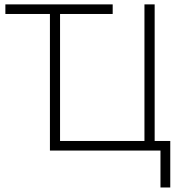

<svg xmlns="http://www.w3.org/2000/svg" viewBox="-20 -683 820 871"><path d="M681.6 -43.5H752.4V167.5H708V0H206.5V-619.6H4.4V-663.1H491.2V-619.6H252.4V-43.5H635.3V-663.1H681.6Z"/></svg>

Font: Bpm'online Open Sans Light
Style: Regular
Weight: 300
Foundry: Ascender Corporation
Version: Version 1.10